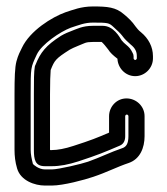

<svg xmlns="http://www.w3.org/2000/svg" viewBox="-20 -539 518 595"><path d="M119 -24H141C166 -24 192 -29 223 -39C284 -59 303 -67 352 -88C363 -93 368 -103 368 -117V-179C368 -182 371 -184 373 -184C376 -184 378 -181 378 -179V-117C378 -92 370 -85 362 -81C321 -67 290 -51 253 -38C233 -31 161 -14 141 -14H119C100 -14 83 -29 82 -31C78 -47 75 -61 75 -75V-246C75 -332 75 -329 94 -370C109 -402 167 -441 199 -453C224 -461 242 -469 268 -469C315 -469 318 -468 331 -456C342 -446 354 -435 359 -428C366 -418 375 -410 385 -401C400 -389 404 -378 404 -365V-358C404 -356 401 -353 399 -353C397 -353 394 -356 394 -358V-364C394 -368 393 -372 391 -375C390 -377 385 -388 377 -395C366 -404 359 -411 357 -414C350 -425 332 -459 298 -459H268C235 -459 218 -449 204 -444C193 -440 181 -435 169 -428C122 -398 105 -376 90 -338C89 -336 88 -334 88 -333C85 -317 85 -290 85 -246V-75C85 -44 89 -24 119 -24ZM372 -234C341 -234 318 -208 318 -179V-128C281 -112 261 -104 208 -87C181 -78 158 -74 141 -74C141 -74 135 -73 135 -75V-246C135 -285 136 -310 137 -322C149 -352 152 -357 196 -385C201 -388 212 -393 222 -397C243 -405 244 -409 268 -409H295C299 -406 310 -393 315 -386C322 -375 330 -368 344 -357C345 -329 368 -303 399 -303C429 -303 454 -328 454 -358V-365C454 -394 440 -420 417 -439C409 -445 404 -452 400 -457C390 -472 377 -484 365 -494C339 -517 313 -519 268 -519C231 -519 205 -508 183 -501C141 -486 73 -444 48 -391C43 -381 36 -368 31 -349C26 -330 25 -298 25 -246V-75C25 -56 27 -37 33 -17C44 21 88 36 119 36H141C176 36 243 18 269 9C311 -5 343 -22 379 -34C414 -46 428 -81 428 -117V-179C428 -210 402 -234 372 -234Z"/></svg>

Font: Squarish
Style: Fog
Weight: 400
Foundry: Cannot Into Space Fonts
Version: Version 0.272